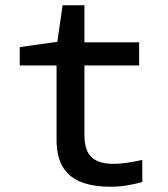

<svg xmlns="http://www.w3.org/2000/svg" viewBox="-20 -700 640 730"><path d="M399 10Q338 10 292 -6.5Q246 -23 220.5 -62.5Q195 -102 195 -170V-451H55V-521L198 -541L218 -680H301V-539H509V-451H301V-187Q301 -127 328.5 -102Q356 -77 411 -77Q437 -77 465.5 -81.5Q494 -86 521 -92V-8Q493 0 462 5Q431 10 399 10Z"/></svg>

Font: Noto Sans Mono Medium
Style: Regular
Weight: 500
Designer: Monotype Design Team
Foundry: Monotype Imaging Inc.
Version: Version 2.014